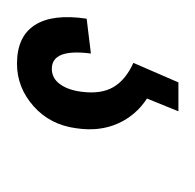

<svg xmlns="http://www.w3.org/2000/svg" viewBox="-72 -18 230 226"><g transform="rotate(90 43.0 95.0)"><path d="M5 190Q-27 190 -40.5 169Q-54 148 -48 108L-7 103Q-10 126 -5.5 137.5Q-1 149 11 149Q22 149 29 139.5Q36 130 38 114Q41 91 32.5 76.5Q24 62 4 53L27 0H61L46 37Q66 50 75.5 71.5Q85 93 81 120Q77 151 55 170.5Q33 190 5 190Z"/></g></svg>

Font: Pathway Extreme Condensed Thin
Style: Italic
Weight: 250
Width: 3
Italic angle: -8°
Version: Version 1.001;gftools[0.9.26]